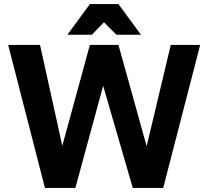

<svg xmlns="http://www.w3.org/2000/svg" viewBox="-20 -920 1019 940"><path d="M200 0 20 -700H176L285 -206L420 -700H560L698 -204L816 -700H960L779 0H630L485 -500L349 0ZM310 -750 420 -900H560L670 -750H550L489 -811L430 -750Z"/></svg>

Font: Golos Text SemiBold
Style: Regular
Weight: 600
Designer: A.Korolkova, Vitaly Kuzmin
Foundry: ParaType Ltd
Version: Version 2.004